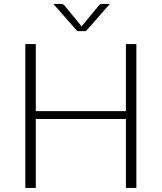

<svg xmlns="http://www.w3.org/2000/svg" viewBox="-20 -924 795 944"><path d="M104.5 0ZM650.5 0H599V-339H156V0H104.5V-707.5H156V-377.5H599V-707.5H650.5ZM242.5 -904.5H278Q282 -904.5 287.5 -903.5Q293 -902.5 297 -897L377.5 -799L381 -793.5Q382 -795 383 -796.2Q384 -797.5 385 -799L466 -897Q470 -902.5 475.2 -903.5Q480.5 -904.5 484.5 -904.5H520L402.5 -771H360Z"/></svg>

Font: Lato Light
Style: Regular
Weight: 300
Designer: Lukasz Dziedzic
Foundry: tyPoland Lukasz Dziedzic
Version: Version 2.007; 2014-02-27